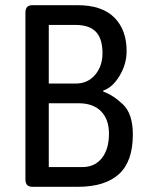

<svg xmlns="http://www.w3.org/2000/svg" viewBox="-20 -720 579 740"><path d="M78 -30V-670Q78 -686 84.5 -693Q91 -700 106 -700H279Q373 -700 420.5 -652.5Q468 -605 468 -523Q468 -473 441 -428Q414 -383 378 -371V-367Q417 -353 454.5 -317Q492 -281 492 -201Q492 -98 438.5 -49Q385 0 279 0H106Q91 0 84.5 -7Q78 -14 78 -30ZM272 -398Q318 -398 346.5 -431.5Q375 -465 375 -515Q375 -571 349.5 -597.5Q324 -624 270 -624H168V-398ZM297 -76Q345 -76 372.5 -110.5Q400 -145 400 -205Q400 -260 369.5 -291Q339 -322 283 -322H168V-76Z"/></svg>

Font: Asap Condensed
Style: Regular
Weight: 400
Designer: Pablo Cosgaya
Foundry: Omnibus-Type
Version: Version 1.010; ttfautohint (v1.8)